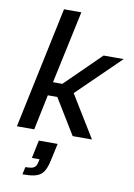

<svg xmlns="http://www.w3.org/2000/svg" viewBox="-107 -810 809 1156"><g transform="rotate(10 297.0 -232.0)"><path d="M188 -743 31 0H137L182 -216H240L372 0H490L333 -256L594 -510H471L256 -299H199L294 -743ZM124 233 114 279C229 279 251 254 273 145L291 62H176L153 172H200L196 189C188 226 174 233 124 233Z"/></g></svg>

Font: Saira UNSAM Medium Italic
Style: Regular
Weight: 500
Italic angle: -12°
Designer: Hector Gatti with collaboration of the Omnibus-Type team
Foundry: Omnibus-Type
Version: Version 0.072;PS 000.072;hotconv 1.0.88;makeotf.lib2.5.64775